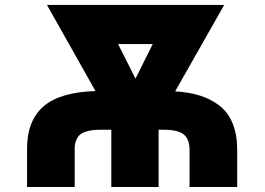

<svg xmlns="http://www.w3.org/2000/svg" viewBox="-20 -747 1057 767"><path d="M278.4 0H88.1V-150.6Q87.4 -263.5 152.9 -321.2Q218.4 -378.9 361.5 -383.2L167.6 -727.3H875.7L679.7 -382.1Q735.8 -378.6 778.9 -365.1Q822.1 -351.6 856.4 -325.3Q890.6 -299 908.9 -255Q927.2 -210.9 927.6 -150.6V0H737.2V-150.6Q736.5 -192.1 713.4 -210.4Q690.3 -228.7 633.5 -228.7H613.6V0H424.7V-228.7H384.9Q365.1 -228.7 350.5 -227.1Q335.9 -225.5 321.4 -220.7Q306.8 -215.9 297.9 -207.6Q289.1 -199.2 283.6 -184.8Q278.1 -170.5 278.4 -150.6ZM521.3 -432.9 590.2 -571H451.7Z"/></svg>

Font: Karasuma Gothic
Style: Black
Weight: 900
Designer: Rasmus Andersson / Ryoko Nishizuka
Foundry: Genbu
Version: Version 1.00